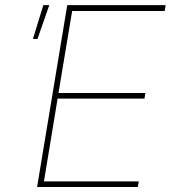

<svg xmlns="http://www.w3.org/2000/svg" viewBox="-20 -748 685 768"><path d="M128.4 0 249 -727.5H642.6L638.7 -704.1H268.6L213.9 -376H561.5L558.1 -353.5H210.4L155.8 -22.5H535.2L531.2 0ZM111.8 -592.3 153.3 -727.5H177.2L129.9 -592.3Z"/></svg>

Font: Inter 16pt Thin
Style: Italic
Weight: 250
Italic angle: -9.3988°
Version: Version 4.001;git-66647c0bb